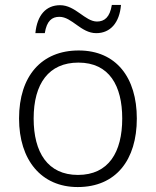

<svg xmlns="http://www.w3.org/2000/svg" viewBox="-20 -746 630 776"><path d="M123 -612H161C169 -662 190 -678 220 -678C271 -678 307 -612 369 -612C426 -612 463 -654 469 -726H432C424 -676 402 -659 372 -659C324 -659 285 -725 223 -725C166 -725 130 -685 123 -612ZM533 -267C533 -432 450 -542 298 -542C148 -542 57 -439 57 -267C57 -99 147 10 294 10C449 10 533 -100 533 -267ZM116 -267C116 -408 177 -493 297 -493C422 -493 474 -399 474 -267C474 -131 419 -39 295 -39C173 -39 116 -130 116 -267Z"/></svg>

Font: Noto Sans Meetei Mayek Light
Style: Regular
Weight: 300
Designer: Monotype Design Team and Neelakash Kshetrimayum
Foundry: Monotype Imaging Inc.
Version: Version 2.002